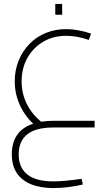

<svg xmlns="http://www.w3.org/2000/svg" viewBox="-20 -648 561 976"><path d="M252 308Q185 308 137.5 288.5Q90 269 65 231Q40 193 40 137Q40 80 64.5 42Q89 4 137 -15Q185 -34 253 -34H461V0H253Q163 0 119 34.5Q75 69 75 137Q75 204 119 239Q163 274 251 274Q277 274 311 271Q345 268 395 261L401 290Q371 297 331.5 302.5Q292 308 252 308ZM166 -3Q112 -49 83.5 -108.5Q55 -168 55 -235Q55 -292 75 -340.5Q95 -389 130 -425Q165 -461 213 -480.5Q261 -500 316 -500Q345 -500 378.5 -494Q412 -488 443 -477L431 -445Q404 -455 374 -460.5Q344 -466 316 -466Q251 -466 200 -436Q149 -406 119.5 -354Q90 -302 90 -235Q90 -113 189 -29ZM261 -573V-628H296V-573Z"/></svg>

Font: TitilliumWeb ExtraLight
Style: Regular
Weight: 400
Designer: Mohamed Gaber, Accademia di Belle Arti di Urbino and others
Foundry: Kief Type Foundry, Accademia di Belle Arti di Urbino and others
Version: Version 3.000; ttfautohint (v1.8.2)